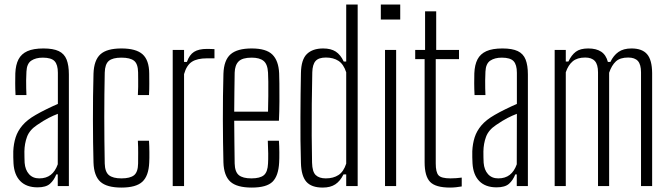

<svg xmlns="http://www.w3.org/2000/svg" viewBox="-20 -820 2951 846"><path d="M145.5 5.5Q96.5 5.5 69.5 -22Q42.5 -49.5 39.5 -100Q39 -115 38.5 -126.8Q38 -138.5 38.5 -153.5Q40 -187 49 -215Q58 -243 78.8 -267.5Q99.5 -292 137 -313.5Q158.5 -326 185.5 -339.2Q212.5 -352.5 235 -362V-499.5Q235 -535 220.5 -550.5Q206 -566 168.5 -566Q137.5 -566 117.8 -552.8Q98 -539.5 96.5 -504.5Q95.5 -485.5 95.2 -466.2Q95 -447 95.5 -430.2Q96 -413.5 96.5 -401H48.5Q47 -429 47 -452.5Q47 -476 47.5 -497Q49 -534.5 61.5 -558.5Q74 -582.5 100.5 -594.5Q127 -606.5 171.5 -606.5Q214.5 -606.5 239 -594.8Q263.5 -583 273.5 -557.5Q283.5 -532 283.5 -492V0H234.5V-51.5H228Q218 -26 200.2 -10.2Q182.5 5.5 145.5 5.5ZM153 -34Q183.5 -34 203.5 -49.5Q223.5 -65 234.5 -96L235 -318.5Q215 -311 194 -300.2Q173 -289.5 143 -269Q110 -247 99 -217Q88 -187 87.5 -152.5Q87.5 -138.5 87.8 -125.8Q88 -113 88.5 -103Q91 -71.5 107.8 -52.8Q124.5 -34 153 -34Z M587.5 -401Q588.5 -419.5 588.8 -436.8Q589 -454 588.8 -470Q588.5 -486 588.5 -501Q588 -538.5 570.8 -552.2Q553.5 -566 515 -566Q476 -566 459.2 -551.5Q442.5 -537 441.5 -500Q440.5 -453.5 440 -404.5Q439.5 -355.5 439.5 -304.8Q439.5 -254 440 -202.2Q440.5 -150.5 441.5 -99.5Q442.5 -62.5 460 -48.2Q477.5 -34 515 -34Q553.5 -34 570.8 -48Q588 -62 588.5 -99.5Q588.5 -123 588.8 -146.5Q589 -170 587.5 -200H636.5Q638 -177 638.2 -149.2Q638.5 -121.5 637.5 -103.5Q635 -45 607.2 -19.2Q579.5 6.5 515 6.5Q450.5 6.5 422.2 -19.2Q394 -45 392 -103.5Q391 -145 390.2 -193Q389.5 -241 389.5 -292.5Q389.5 -344 390 -395.5Q390.5 -447 392 -495.5Q394 -555 422.5 -580.8Q451 -606.5 515 -606.5Q579.5 -606.5 608.2 -580.8Q637 -555 637.5 -496.5Q637.5 -474.5 637.8 -451Q638 -427.5 636.5 -401Z M741 0V-600H791V-547H803.5Q814.5 -578.5 835 -591.5Q855.5 -604.5 892 -604.5Q899 -604.5 908.2 -604.2Q917.5 -604 925 -603.5V-563H892Q849 -563 825.5 -547.8Q802 -532.5 791 -493.5V0Z M1089.5 6.5Q1023.5 6.5 995 -19.5Q966.5 -45.5 964.5 -104Q963.5 -145 962.8 -193.2Q962 -241.5 962 -292.5Q962 -343.5 962.5 -395.2Q963 -447 964.5 -495Q966.5 -555 996 -580.8Q1025.5 -606.5 1089 -606.5Q1153 -606.5 1180.2 -579.5Q1207.5 -552.5 1210 -497Q1210.5 -485.5 1211 -451.5Q1211.5 -417.5 1211.2 -373.2Q1211 -329 1209 -288H1012Q1012 -241.5 1012.8 -194Q1013.5 -146.5 1014 -99.5Q1015 -62.5 1032.5 -48.2Q1050 -34 1087.5 -34Q1126 -34 1142.8 -48.2Q1159.5 -62.5 1161 -99.5Q1162 -114.5 1161.8 -143.5Q1161.5 -172.5 1160 -200H1209Q1210.5 -178.5 1210.8 -149.2Q1211 -120 1210 -104Q1207 -45 1180.8 -19.2Q1154.5 6.5 1089.5 6.5ZM1012 -328H1161Q1162 -361.5 1162.2 -396.8Q1162.5 -432 1162.2 -460Q1162 -488 1161 -500Q1159 -537.5 1141.2 -551.8Q1123.5 -566 1089 -566Q1048 -566 1031.5 -549.5Q1015 -533 1014 -500Q1013.5 -459 1012.8 -416Q1012 -373 1012 -328Z M1402 6.5Q1352.5 6.5 1330 -19Q1307.5 -44.5 1306 -102Q1304.5 -149.5 1304 -200.8Q1303.5 -252 1303.8 -303.5Q1304 -355 1304.5 -404.5Q1305 -454 1306 -498Q1307 -557.5 1332.2 -582Q1357.5 -606.5 1404 -606.5Q1438 -606.5 1459.2 -592.8Q1480.5 -579 1494.5 -549H1505.5V-800H1556V0H1505.5V-51.5H1493.5Q1479 -22 1457.5 -7.8Q1436 6.5 1402 6.5ZM1415.5 -34Q1449 -34 1471.5 -48.8Q1494 -63.5 1505.5 -99V-501.5Q1494 -537 1471.5 -551.8Q1449 -566.5 1416 -566.5Q1384 -566.5 1370.5 -551.2Q1357 -536 1356 -501.5Q1354.5 -434 1353.8 -361.5Q1353 -289 1353.5 -221.8Q1354 -154.5 1355 -103Q1356 -63 1371.2 -48.5Q1386.5 -34 1415.5 -34Z M1658 -734V-800H1743.5V-734ZM1676.5 0V-600H1725.5V0Z M1963 6.5Q1899.5 6.5 1875.2 -18.5Q1851 -43.5 1851 -105V-559.5H1809.5V-600H1853V-770H1902V-600H2002.5V-559.5H1900V-99.5Q1900 -61.5 1912 -47.8Q1924 -34 1965 -34Q1980.5 -34 1990.5 -35Q2000.5 -36 2014.5 -37.5V1.5Q2002.5 3.5 1989.8 5Q1977 6.5 1963 6.5Z M2168 5.5Q2119 5.5 2092 -22Q2065 -49.5 2062 -100Q2061.5 -115 2061 -126.8Q2060.5 -138.5 2061 -153.5Q2062.5 -187 2071.5 -215Q2080.5 -243 2101.2 -267.5Q2122 -292 2159.5 -313.5Q2181 -326 2208 -339.2Q2235 -352.5 2257.5 -362V-499.5Q2257.5 -535 2243 -550.5Q2228.5 -566 2191 -566Q2160 -566 2140.2 -552.8Q2120.5 -539.5 2119 -504.5Q2118 -485.5 2117.8 -466.2Q2117.5 -447 2118 -430.2Q2118.5 -413.5 2119 -401H2071Q2069.5 -429 2069.5 -452.5Q2069.5 -476 2070 -497Q2071.5 -534.5 2084 -558.5Q2096.5 -582.5 2123 -594.5Q2149.5 -606.5 2194 -606.5Q2237 -606.5 2261.5 -594.8Q2286 -583 2296 -557.5Q2306 -532 2306 -492V0H2257V-51.5H2250.5Q2240.5 -26 2222.8 -10.2Q2205 5.5 2168 5.5ZM2175.5 -34Q2206 -34 2226 -49.5Q2246 -65 2257 -96L2257.5 -318.5Q2237.5 -311 2216.5 -300.2Q2195.5 -289.5 2165.5 -269Q2132.5 -247 2121.5 -217Q2110.5 -187 2110 -152.5Q2110 -138.5 2110.2 -125.8Q2110.5 -113 2111 -103Q2113.5 -71.5 2130.2 -52.8Q2147 -34 2175.5 -34Z M2424 0V-600H2473V-549H2484.5Q2498 -577.5 2517.2 -592Q2536.5 -606.5 2572 -606.5Q2607.5 -606.5 2629 -592.2Q2650.5 -578 2658.5 -547H2669.5Q2683 -575.5 2705 -591Q2727 -606.5 2762.5 -606.5Q2809.5 -606.5 2831.2 -581.2Q2853 -556 2853.5 -498V0H2804.5V-501Q2804.5 -536 2790.8 -551.2Q2777 -566.5 2748 -566.5Q2712 -566.5 2693.5 -549.2Q2675 -532 2664 -499.5V0H2615V-501Q2615 -536 2601 -551.2Q2587 -566.5 2558.5 -566.5Q2523.5 -566.5 2503.5 -549.8Q2483.5 -533 2473 -501.5V0Z"/></svg>

Font: Big Shoulders Text Thin ExtraLight
Style: Regular
Weight: 250
Version: Version 2.002